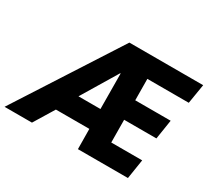

<svg xmlns="http://www.w3.org/2000/svg" viewBox="-224 -926 1241 1147"><g transform="rotate(30 396.5 -352.5)"><path d="M-85 0 369 -705H878L856 -571H518L570 -613L572 -377L516 -424H816L795 -290H525L572 -338L574 -85L520 -134H787L766 0H421L419 -197L453 -139H146L220 -190L104 0ZM413 -519 245 -240V-275H450L418 -233L416 -519Z"/></g></svg>

Font: Nunito Sans 10pt Condensed Black
Style: Italic
Weight: 900
Width: 3
Italic angle: -9°
Designer: Vernon Adams
Foundry: Vernon Adams
Version: Version 3.101;gftools[0.9.27]